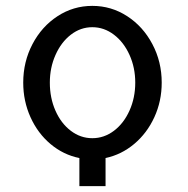

<svg xmlns="http://www.w3.org/2000/svg" viewBox="-20 -534 640 653"><path d="M440 -253Q440 -304 420.5 -347.2Q401 -390.5 367.5 -416Q334 -441.5 294 -441.5Q254 -441.5 221 -416Q188 -390.5 168.8 -347.2Q149.5 -304 149.5 -253Q149.5 -201 168.5 -157.8Q187.5 -114.5 220.8 -89.2Q254 -64 294 -64Q334 -64 367.5 -89.2Q401 -114.5 420.5 -158Q440 -201.5 440 -253ZM294 -514Q358.5 -514 412.5 -479Q466.5 -444 498.2 -384Q530 -324 530 -253Q530 -190 505 -135.5Q480 -81 436.5 -44.5Q393 -8 339 3.5V99H250V3.5Q195.5 -7.5 152 -44Q108.5 -80.5 83.8 -135.2Q59 -190 59 -253Q59 -324 90.5 -384Q122 -444 175.8 -479Q229.5 -514 294 -514Z"/></svg>

Font: JuliaMono Medium
Style: Regular
Weight: 500
Monospace: yes
Designer: cormullion
Foundry: corm
Version: Version 0.054; ttfautohint (v1.8.4)